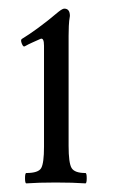

<svg xmlns="http://www.w3.org/2000/svg" viewBox="-20 -677 277 445"><path d="M41 -252Q38 -252 38 -264Q38 -276 41 -276Q69 -276 75.5 -287.5Q82 -299 82 -337V-571Q82 -590 74 -587Q65 -583 55 -578.5Q45 -574 38 -570Q34 -567 30.5 -576Q27 -585 31 -587Q46 -596 68 -612Q90 -628 116 -650Q125 -657 129 -657Q142 -657 142 -640Q140 -629 139.5 -616.5Q139 -604 139 -594V-339Q139 -299 146 -287.5Q153 -276 178 -276Q181 -276 181 -264Q181 -252 178 -252Q164 -253 146.5 -253.5Q129 -254 109 -254Q89 -254 72 -253.5Q55 -253 41 -252Z"/></svg>

Font: Junicode Two Beta Condensed Medium
Style: Regular
Weight: 500
Width: 3
Designer: Peter S. Baker
Foundry: Briery Creek Software
Version: Version 1.053; ttfautohint (v1.8.4)